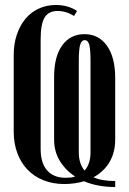

<svg xmlns="http://www.w3.org/2000/svg" viewBox="-20 -728 516 770"><path d="M143 -131Q143 -74 169 -44.5Q195 -15 243 -15Q254 -15 263.5 -16Q273 -17 281 -20Q242 -46 219.5 -83.5Q197 -121 197 -168V-420Q197 -501 229.5 -546Q262 -591 319 -591Q376 -591 409 -544.5Q442 -498 442 -415V-169Q442 -117 419.5 -78.5Q397 -40 355 -17Q388 -2 442 -2V22Q372 22 317 -1Q279 10 238 10Q192 10 154.5 -5Q117 -20 90.5 -47.5Q64 -75 49.5 -114Q35 -153 35 -200V-507Q35 -552 47.5 -589Q60 -626 82 -652.5Q104 -679 135.5 -693.5Q167 -708 204 -708Q253 -708 289 -684L277 -664Q245 -684 211 -684Q175 -684 159 -658Q143 -632 143 -569ZM319 -44Q343 -70 343 -117V-484Q343 -530 338 -548.5Q333 -567 320 -567Q307 -567 301.5 -548.5Q296 -530 296 -483V-117Q296 -72 319 -44Z"/></svg>

Font: Moniqa Extra Bold Narrow Heading
Style: Regular
Weight: 800
Width: 4
Designer: Rajesh Rajput
Foundry: Rajesh Rajput
Version: Version 1.000;December 15, 2022;FontCreator 14.0.0.2794 32-b